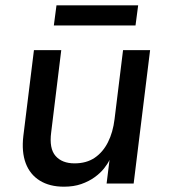

<svg xmlns="http://www.w3.org/2000/svg" viewBox="-20 -692 643 724"><path d="M546 -503 484 0H382L393 -89Q386 -74 372 -56.5Q358 -39 336.5 -23.5Q315 -8 286.5 2Q258 12 221 12Q167 12 130 -11Q93 -34 77 -76.5Q61 -119 68 -179L108 -503H211L173 -193Q165 -132 189.5 -104Q214 -76 261 -76Q306 -76 337 -97Q368 -118 387 -155.5Q406 -193 412 -243L444 -503ZM183 -596 193 -672H501L491 -596Z"/></svg>

Font: Inclusive Sans Medium
Style: Italic
Weight: 500
Italic angle: -7°
Designer: Olivia King
Foundry: Olivia King
Version: Version 2.004